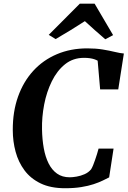

<svg xmlns="http://www.w3.org/2000/svg" viewBox="-20 -1015 694 1044"><path d="M334 8.5Q255 8.5 200.8 -17.8Q146.5 -44 113.2 -88.8Q80 -133.5 64.8 -190Q49.5 -246.5 49.5 -307.5Q49 -407.5 78 -489.2Q107 -571 160.8 -629.8Q214.5 -688.5 289.2 -720.2Q364 -752 455 -752Q501 -752 538.8 -745.8Q576.5 -739.5 605.2 -732.5Q634 -725.5 653.5 -724L623 -529H524.5L511 -685Q503 -689.5 492.5 -693Q482 -696.5 468.2 -698.5Q454.5 -700.5 437 -700.5Q377 -700.5 333.5 -665.5Q290 -630.5 261.8 -573Q233.5 -515.5 220.2 -446.8Q207 -378 208.5 -311Q209.5 -256.5 218 -209.2Q226.5 -162 244.2 -126.5Q262 -91 290.2 -71Q318.5 -51 359 -51Q375 -51 396.8 -54.8Q418.5 -58.5 439.8 -67.8Q461 -77 475.5 -94.5Q481 -103.5 486.5 -117Q492 -130.5 497.2 -146Q502.5 -161.5 507.5 -177.2Q512.5 -193 516 -207H597.5L573.5 -50.5Q559 -43 538.2 -33Q517.5 -23 489 -13.5Q460.5 -4 422.2 2.2Q384 8.5 334 8.5ZM245 -825.5 414 -995H494.5L595 -824L552.5 -801.5Q524 -825.5 496.2 -850.5Q468.5 -875.5 441.5 -900Q403 -875 363 -850.5Q323 -826 282.5 -802.5Z"/></svg>

Font: Merriweather 48pt
Style: Bold Italic
Weight: 700
Italic angle: -7.8°
Version: Version 2.101